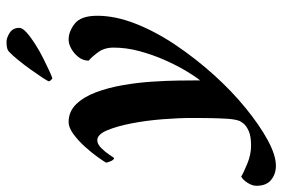

<svg xmlns="http://www.w3.org/2000/svg" viewBox="-236 -512 886 603"><g transform="rotate(-90 207.5 -210.0)"><path d="M263 -489Q261 -491 258 -493.5Q255 -496 254 -500Q255 -504 265.5 -520Q276 -536 291 -557Q306 -578 321.5 -597Q337 -616 348 -626Q355 -633 378 -633Q391 -633 406.5 -623Q422 -613 422 -593Q422 -583 407.5 -570Q393 -557 371 -543Q349 -529 326 -517.5Q303 -506 285.5 -498Q268 -490 263 -489ZM126 -438Q159 -438 182 -414.5Q205 -391 219.5 -352.5Q234 -314 242 -268Q250 -222 253 -176.5Q256 -131 256.5 -93.5Q257 -56 257 -35Q257 -28 257 -25Q270 -41 287.5 -70.5Q305 -100 321.5 -137.5Q338 -175 349 -216Q360 -257 360 -297Q360 -326 345 -346Q330 -366 319 -375Q319 -392 329.5 -406Q340 -420 355.5 -429Q371 -438 385 -438Q411 -438 435.5 -418.5Q460 -399 460 -348Q460 -291 435 -227.5Q410 -164 367.5 -101Q325 -38 274 18.5Q223 75 169.5 118.5Q116 162 69 187.5Q22 213 -11 213Q-37 213 -55.5 198Q-74 183 -74 152Q-74 139 -65 124.5Q-56 110 -45 104Q-34 111 -5 123Q24 135 52 135Q83 135 99.5 127Q116 119 122.5 110Q129 101 130 98Q135 84 136.5 60Q138 36 138.5 9Q139 -18 139 -39Q139 -47 139 -50Q139 -92 135 -143Q131 -194 122 -240.5Q113 -287 100 -317.5Q87 -348 69 -348Q57 -348 44.5 -335.5Q32 -323 23.5 -310Q15 -297 13 -295Q7 -296 2.5 -307.5Q-2 -319 -1 -321Q3 -328 16.5 -347Q30 -366 49 -387Q68 -408 88.5 -423Q109 -438 126 -438Z"/></g></svg>

Font: Amiri
Style: Bold Italic
Weight: 700
Italic angle: 10°
Designer: Khaled Hosny
Version: Version 0.113